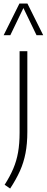

<svg xmlns="http://www.w3.org/2000/svg" viewBox="-40 -828 262 1078"><path d="M17 230.5 -14 209.5Q16 162.5 34.5 119Q53 75.5 61.5 27Q70 -21.5 70 -83.5V-540.5H113.5V-88.5Q113.5 -20.5 103.2 32.2Q93 85 71.8 132.2Q50.5 179.5 17 230.5ZM-19.5 -630.5 69 -808H114L202.5 -630.5H165L91.5 -783L18 -630.5Z"/></svg>

Font: Encode Sans Condensed ExtraLight
Style: Regular
Weight: 200
Width: 3
Designer: Multiple Designers
Foundry: Impallari Type
Version: Version 3.000; ttfautohint (v1.8.3) -l 8 -r 50 -G 200 -x 14 